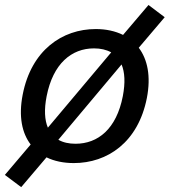

<svg xmlns="http://www.w3.org/2000/svg" viewBox="-30 -642 681 770"><path d="M559 -249C576 -336.5 561.5 -404 526.5 -450.5L630.5 -573L565.5 -622L463.5 -502C432 -517.5 395 -525.5 354 -525.5C219.5 -525.5 95.5 -440.5 61 -262.5C44 -175 58 -108.5 93 -62.5L-10.5 59.5L55 108.5L156.5 -11C188 4.5 225.5 12 266 12C400.5 12 524 -71 559 -249ZM462.5 -256C437 -125 363 -65.5 273 -65.5C246.5 -65.5 223 -70.5 204 -81.5L457.5 -383.5C470.5 -352.5 473 -310.5 462.5 -256ZM157 -256C182.5 -387 257 -448 347 -448C373.5 -448 397 -442.5 416 -432L162 -130C149 -160.5 146.5 -202.5 157 -256Z"/></svg>

Font: Monaspace Neon
Style: Italic
Weight: 400
Italic angle: -11°
Designer: Riley Cran & the Lettermatic Team
Foundry: Lettermatic
Version: Version 1.200 (Monaspace Neon)